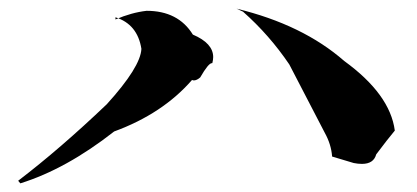

<svg xmlns="http://www.w3.org/2000/svg" viewBox="-20 -558 964 444"><path d="M27 -134 22 -140Q119 -214 227 -317Q305 -403 307 -445Q298 -502 247 -518V-513Q284 -529 319 -533Q392 -533 426 -478Q473 -458 473 -426Q473 -420 471 -412H470Q462 -412 443 -379Q435 -372 428 -372L424 -373Q356 -295 244 -254Q133 -167 27 -134ZM817 -179Q808 -179 798 -181L748 -196Q746 -224 731 -251L649 -409Q603 -477 542 -531L527 -538Q680 -501 776 -417Q882 -340 893 -256Q877 -237 850 -201Q844 -179 817 -179Z"/></svg>

Font: Xiangcui Kesong Xiangcui Kesong
Style: Regular
Weight: 400
Version: Version 1.501;March 28, 2024;FontCreator 14.0.0.2814 64-bit